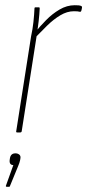

<svg xmlns="http://www.w3.org/2000/svg" viewBox="-20 -507 334 735"><path d="M46 0Q41 0 42 -4L99 -368Q105 -395 108 -423Q111 -451 112 -475Q112 -479 116 -479H129Q132 -479 132 -475Q131 -452 128 -426Q125 -400 121 -378V-374L63 -4Q62 0 57 0ZM111 -359 115 -384Q133 -406 156.5 -430Q180 -454 208 -470.5Q236 -487 266 -487Q274 -487 280.5 -486.5Q287 -486 291 -484Q294 -483 294 -479Q294 -477 293 -472.5Q292 -468 291 -465Q289 -461 285 -462Q282 -463 276.5 -463.5Q271 -464 263 -464Q237 -464 211 -448.5Q185 -433 160 -408.5Q135 -384 111 -359ZM6 208Q1 208 3 203L31 125Q24 125 20 120.5Q16 116 17 106L18 99Q21 80 39 80Q48 80 54 85Q60 90 58 100L57 106Q56 111 54 117Q52 123 49 130L19 203Q18 208 15 208Z"/></svg>

Font: Sofia Sans Condensed Thin
Style: Italic
Weight: 250
Italic angle: -9°
Version: Version 4.100